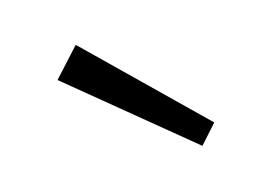

<svg xmlns="http://www.w3.org/2000/svg" viewBox="-35 -836 361 256"><g transform="rotate(-10 145.5 -708.0)"><path d="M47 -747 79 -789 243 -655 222 -627Z"/></g></svg>

Font: Bitter Pro Light
Style: Regular
Weight: 300
Designer: Sol Matas, and Bitter project Authors
Foundry: Sol Matas
Version: Version 1.010